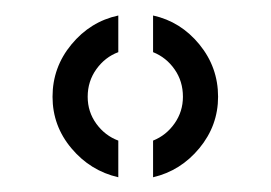

<svg xmlns="http://www.w3.org/2000/svg" viewBox="-20 -828 358 254"><path d="M136.5 -593.5Q99.5 -602 74.5 -631.8Q49.5 -661.5 49.5 -700Q49.5 -739 74.5 -769.2Q99.5 -799.5 136.5 -807.5V-759Q119 -752.5 107.5 -736.5Q96 -720.5 96 -700Q96 -680 107.5 -664.2Q119 -648.5 136.5 -642ZM182.5 -593.5V-642Q200 -649 211 -664.8Q222 -680.5 222 -700Q222 -720.5 211 -736.2Q200 -752 182.5 -759V-807.5Q219 -799.5 243.8 -769.2Q268.5 -739 268.5 -700Q268.5 -662 243.8 -632Q219 -602 182.5 -593.5Z"/></svg>

Font: Big Shoulders Stencil Text Thin SemiBold
Style: Regular
Weight: 600
Version: Version 2.001